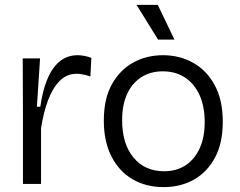

<svg xmlns="http://www.w3.org/2000/svg" viewBox="-20 -753 982 786"><path d="M74 0V-274L73 -514H144L131 -316H145Q154 -380 173 -427Q192 -474 223 -500.5Q254 -527 298 -527Q310 -527 324 -524.5Q338 -522 354 -516L350 -440Q335 -445 321 -448Q307 -451 294 -451Q253 -451 224 -421.5Q195 -392 176.5 -342Q158 -292 148 -228V0Z M650 13Q578 13 523 -19Q468 -51 436.5 -112Q405 -173 405 -259Q405 -349 438 -408Q471 -467 525.5 -497Q580 -527 647 -527Q716 -527 771.5 -495.5Q827 -464 859.5 -403.5Q892 -343 892 -255Q892 -167 860 -107.5Q828 -48 773.5 -17.5Q719 13 650 13ZM652 -52Q703 -52 740 -76.5Q777 -101 797.5 -146Q818 -191 818 -253Q818 -317 797 -363.5Q776 -410 737.5 -435.5Q699 -461 646 -461Q596 -461 558.5 -437Q521 -413 500.5 -368.5Q480 -324 480 -261Q480 -164 526.5 -108Q573 -52 652 -52ZM627 -591 539 -733H626L694 -591Z"/></svg>

Font: Bricolage Grotesque 36pt Light
Style: Regular
Weight: 300
Designer: Mathieu Triay
Foundry: Atelier Triay
Version: Version 1.001;gftools[0.9.33.dev8+g029e19f]